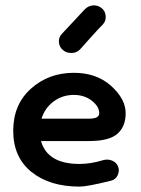

<svg xmlns="http://www.w3.org/2000/svg" viewBox="-20 -680 523 712"><path d="M275 12Q164 12 96.5 -42.5Q29 -97 29 -195Q29 -292 94.5 -351Q160 -410 254 -410Q338 -410 392 -361.5Q446 -313 446 -260Q446 -211 415.5 -184Q385 -157 311 -157H132Q156 -72 275 -72Q316 -72 362 -86Q379 -91 395.5 -84.5Q412 -78 418 -62Q424 -47 416.5 -30.5Q409 -14 392 -10Q304 12 275 12ZM214 -494Q200 -505 198.5 -523Q197 -541 209 -554Q293 -644 295 -646Q308 -659 326 -660Q344 -661 358 -649Q371 -638 372 -619.5Q373 -601 361 -589Q344 -572 315 -539.5Q286 -507 277 -497Q265 -484 246 -483.5Q227 -483 214 -494ZM254 -328Q211 -328 178.5 -303.5Q146 -279 134 -240H311Q348 -240 348 -260Q348 -285 320.5 -306.5Q293 -328 254 -328Z"/></svg>

Font: Hoogli
Style: Bold
Weight: 700
Designer: Anand Singh Naorem
Foundry: Brand New Type
Version: Version 1.00 b007